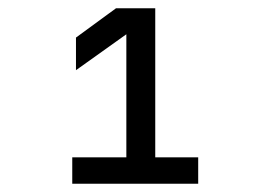

<svg xmlns="http://www.w3.org/2000/svg" viewBox="-20 -850 640 465"><path d="M155 -405V-469H286V-767L164 -680V-759L261 -830H356V-469H460V-405Z"/></svg>

Font: JetBrainsMono NF
Style: Regular
Weight: 400
Designer: Philipp Nurullin, Konstantin Bulenkov
Foundry: JetBrains
Version: Version 2.251; ttfautohint (v1.8.3);Nerd Fonts 2.2.2